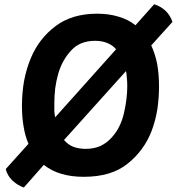

<svg xmlns="http://www.w3.org/2000/svg" viewBox="-20 -798 821 892"><path d="M82 -305.7Q82 -252.9 89.8 -209Q96.7 -166 112.3 -129.9Q77.1 -90.8 6.8 -12.7Q13.7 17.6 37.1 40Q60.5 62.5 90.8 73.2Q122.1 38.1 183.6 -32.2Q218.8 -3.9 265.6 9.8Q311.5 23.4 369.1 23.4Q497.1 23.4 572.3 -37.1Q648.4 -97.7 683.6 -187.5Q702.1 -236.3 710.9 -289.1Q718.8 -342.8 718.8 -396.5Q718.8 -454.1 710 -502Q700.2 -549.8 682.6 -586.9Q715.8 -623 781.2 -696.3Q770.5 -727.5 749 -748Q726.6 -768.6 696.3 -778.3Q667 -746.1 609.4 -680.7Q575.2 -708 530.3 -720.7Q485.4 -734.4 431.6 -734.4Q314.5 -734.4 238.3 -676.8Q161.1 -619.1 123 -527.3Q102.5 -478.5 91.8 -421.9Q82 -366.2 82 -305.7ZM571.3 -398.4Q571.3 -338.9 555.7 -271.5Q540 -204.1 499 -159.2Q477.5 -134.8 447.3 -120.1Q417 -106.4 377.9 -106.4Q345.7 -106.4 320.3 -116.2Q295.9 -126 277.3 -147.5Q373 -253.9 565.4 -467.8Q568.4 -454.1 569.3 -435.5Q571.3 -417 571.3 -398.4ZM421.9 -608.4Q453.1 -608.4 477.5 -598.6Q502 -588.9 519.5 -569.3Q425.8 -463.9 236.3 -252.9Q233.4 -267.6 232.4 -282.2Q232.4 -297.9 232.4 -315.4Q232.4 -349.6 236.3 -386.7Q241.2 -422.9 251 -457Q269.5 -519.5 310.5 -563.5Q351.6 -608.4 421.9 -608.4Z"/></svg>

Font: cl
Style: Bold Italic
Weight: 400
Designer: Mitja Miklavcic
Version: Version 7.504; 2011; Build 1022